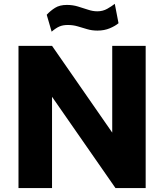

<svg xmlns="http://www.w3.org/2000/svg" viewBox="-20 -956 835 976"><path d="M550.5 -723H720.5V0H567L244.5 -464V0H74V-723H244.5L550.5 -282ZM582.5 -838Q566 -824 538 -812.2Q510 -800.5 475.5 -800.5Q447 -800.5 422.8 -807.8Q398.5 -815 375 -822Q351.5 -829 324.5 -829Q299.5 -829 281.8 -821.2Q264 -813.5 242.5 -795L217.5 -881Q236.5 -901.5 260 -916.2Q283.5 -931 320 -931Q349.5 -931 376 -923Q402.5 -915 427.2 -906.8Q452 -898.5 474.5 -898.5Q502.5 -898.5 525 -911.2Q547.5 -924 563.5 -936.5Z"/></svg>

Font: Public Sans Thin ExtraBold
Style: Regular
Weight: 800
Version: Version 1.007